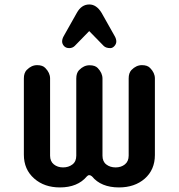

<svg xmlns="http://www.w3.org/2000/svg" viewBox="-20 -818 790 848"><path d="M548.3 -471.7Q548.3 -495.6 560.5 -508.8Q581.5 -530.3 606.9 -530.3Q631.3 -530.3 643.1 -517.6Q664.1 -496.1 664.1 -471.7V-133.3Q664.1 -68.4 619.1 -28.8Q574.7 9.8 505.4 9.8Q426.3 9.8 386.2 -39.1Q373.5 -49.8 363.8 -39.1Q322.8 9.8 244.6 9.8Q175.8 9.8 131.3 -29.3Q85.4 -69.3 85.4 -134.8V-471.7Q85.4 -495.6 97.7 -508.8Q118.7 -530.3 144 -530.3Q168.5 -530.3 180.2 -517.6Q201.2 -496.1 201.2 -471.7V-130.4Q201.2 -105.5 217.8 -92Q234.4 -78.6 258.5 -78.6Q282.7 -78.6 299.8 -91.6Q316.9 -104.5 316.9 -130.4V-471.2Q316.9 -495.1 329.1 -508.3Q350.1 -529.8 375.5 -529.8Q399.9 -529.8 411.6 -517.6Q432.6 -495.6 432.6 -471.2V-130.4Q432.6 -104.5 449.5 -91.6Q466.3 -78.6 490.7 -78.6Q515.1 -78.6 531.7 -92Q548.3 -105.5 548.3 -130.4ZM487.3 -657.2Q493.7 -645.5 493.7 -634.8Q493.7 -624 485.4 -614.7Q477.1 -605.5 467.3 -605.5Q447.8 -605.5 438 -615.2L374 -680.7L310.1 -615.2Q300.3 -605.5 285.6 -605.5Q271 -605.5 262.7 -614.7Q254.4 -624 254.4 -634.8Q254.4 -645.5 260.7 -657.2L319.3 -761.2Q339.8 -798.3 374.5 -798.3Q406.2 -798.3 428.7 -761.2Z"/></svg>

Font: Supermercado
Style: Regular
Weight: 400
Designer: James Grieshaber
Foundry: James Grieshaber
Version: Version 1.002